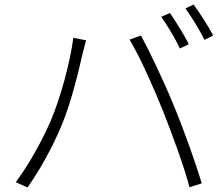

<svg xmlns="http://www.w3.org/2000/svg" viewBox="-20 -841 985 843"><path d="M49 -41 101 -18C160 -102 212 -199 249 -287C295 -395 330 -550 343 -607C348 -627 353 -645 358 -664L302 -675C288 -567 245 -409 202 -309C167 -229 112 -125 49 -41ZM549 -667C593 -594 653 -460 694 -358C736 -252 788 -111 812 -19L866 -36C840 -122 787 -272 744 -375C699 -486 637 -615 599 -685ZM688 -767C715 -729 751 -669 770 -628L809 -647C788 -689 751 -748 726 -784ZM794 -804C822 -766 855 -711 878 -666L916 -685C897 -723 857 -784 830 -821Z"/></svg>

Font: GenEiGothic-pro-Light
Style: Regular
Weight: 300
Designer: Ryoko NISHIZUKA (kana & ideographs); Paul D. Hunt (Latin, Greek & Cyrillic); Wenlong ZHANG (bopomofo); Sandoll Communica
Foundry: Adobe Systems Incorporated; o_tamon
Version: Version 1.000.140830